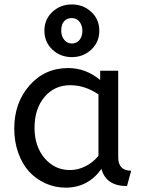

<svg xmlns="http://www.w3.org/2000/svg" viewBox="-20 -842 657 874"><path d="M44.9 -256.8Q44.9 -374 114.3 -453.1Q183.6 -532.2 291 -532.2Q370.1 -532.2 436 -478V-520H518.1V-126Q518.1 -64.9 577.1 -64.9L558.1 4.9Q462.4 4.9 441.9 -73.2Q380.9 12.2 278.8 12.2Q230.5 12.2 187.5 -7.1Q144.5 -26.4 113 -60.5Q81.5 -94.7 63.2 -145.8Q44.9 -196.8 44.9 -256.8ZM298.8 -67.9Q335.4 -67.9 370.1 -85.7Q404.8 -103.5 428.2 -132.8V-412.1Q367.2 -454.1 299.8 -454.1Q227.5 -454.1 182.4 -400.4Q137.2 -346.7 137.2 -259.8Q137.2 -175.8 183.1 -121.8Q229 -67.9 298.8 -67.9ZM258.8 -702.1Q258.8 -677.7 272.2 -660.9Q285.6 -644 307.1 -644Q328.1 -644 341.6 -659.7Q355 -675.3 355 -702.1Q355 -726.1 341.8 -742.9Q328.6 -759.8 307.1 -759.8Q284.7 -759.8 271.7 -745.1Q258.8 -730.5 258.8 -702.1ZM307.1 -821.8Q358.9 -821.8 395.5 -787.8Q432.1 -753.9 432.1 -702.1Q432.1 -650.4 395.5 -616.2Q358.9 -582 307.1 -582Q254.9 -582 218.5 -616.2Q182.1 -650.4 182.1 -702.1Q182.1 -753.9 218.5 -787.8Q254.9 -821.8 307.1 -821.8Z"/></svg>

Font: ABeeZee
Style: Regular
Weight: 400
Designer: Anja Meiners
Foundry: Anja Meiners
Version: Version 1.002